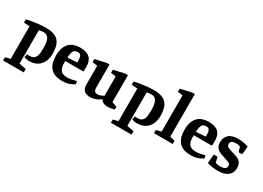

<svg xmlns="http://www.w3.org/2000/svg" viewBox="-17 -1574 3539 2585"><g transform="rotate(30 1752.0 -281.5)"><path d="M17 168V118L95 98V-408L5 -415V-465Q44 -475 93.5 -483Q143 -491 196 -496.5Q249 -502 300 -502Q372 -502 420 -485.5Q468 -469 496.5 -436Q525 -403 537.5 -355Q550 -307 550 -244Q550 -172 524 -117Q498 -62 447 -31Q396 0 321 0Q300 0 278 -4.5Q256 -9 243 -16L256 -68Q262 -67 272.5 -65Q283 -63 290 -63Q329 -63 352 -76.5Q375 -90 386.5 -114.5Q398 -139 401.5 -173Q405 -207 405 -248Q405 -280 401.5 -313Q398 -346 387.5 -373.5Q377 -401 356 -418Q335 -435 300 -435Q281 -435 263 -433Q245 -431 230 -426V94L338 115V168Z M840 10Q769 10 722 -10.5Q675 -31 648.5 -67Q622 -103 611 -148.5Q600 -194 600 -244Q600 -318 618.5 -367.5Q637 -417 669 -446.5Q701 -476 742.5 -489Q784 -502 830 -502Q935 -502 983 -455.5Q1031 -409 1031 -310Q1031 -304 1030.5 -291.5Q1030 -279 1029.5 -266Q1029 -253 1027 -244H745V-220Q745 -159 761 -125Q777 -91 807 -78Q837 -65 880 -65Q909 -65 945 -72Q981 -79 1018 -89L1026 -45Q996 -23 950 -6.5Q904 10 840 10ZM747 -298 895 -309V-330Q895 -359 891 -382Q887 -405 874.5 -419Q862 -433 835 -433Q800 -433 781.5 -417Q763 -401 756 -370.5Q749 -340 747 -298Z M1277 10Q1229 10 1201 -6.5Q1173 -23 1161.5 -49.5Q1150 -76 1150 -105V-404L1072 -415V-463L1241 -502H1285V-140Q1285 -107 1299 -89.5Q1313 -72 1347 -72Q1367 -72 1392.5 -82Q1418 -92 1437 -105V-404L1359 -415V-463L1528 -502H1572V-83L1650 -55V-12Q1615 -3 1592 1Q1569 5 1541 5Q1507 5 1476.5 -9.5Q1446 -24 1441 -52Q1423 -36 1395.5 -21.5Q1368 -7 1337 1.5Q1306 10 1277 10Z M1693 168V118L1771 98V-408L1681 -415V-465Q1720 -475 1769.5 -483Q1819 -491 1872 -496.5Q1925 -502 1976 -502Q2048 -502 2096 -485.5Q2144 -469 2172.5 -436Q2201 -403 2213.5 -355Q2226 -307 2226 -244Q2226 -172 2200 -117Q2174 -62 2123 -31Q2072 0 1997 0Q1976 0 1954 -4.5Q1932 -9 1919 -16L1932 -68Q1938 -67 1948.5 -65Q1959 -63 1966 -63Q2005 -63 2028 -76.5Q2051 -90 2062.5 -114.5Q2074 -139 2077.5 -173Q2081 -207 2081 -248Q2081 -280 2077.5 -313Q2074 -346 2063.5 -373.5Q2053 -401 2032 -418Q2011 -435 1976 -435Q1957 -435 1939 -433Q1921 -431 1906 -426V94L2014 115V168Z M2266 0V-50L2344 -70V-633L2266 -644V-692L2435 -731H2479V-70L2557 -50V0Z M2838 10Q2767 10 2720 -10.5Q2673 -31 2646.5 -67Q2620 -103 2609 -148.5Q2598 -194 2598 -244Q2598 -318 2616.5 -367.5Q2635 -417 2667 -446.5Q2699 -476 2740.5 -489Q2782 -502 2828 -502Q2933 -502 2981 -455.5Q3029 -409 3029 -310Q3029 -304 3028.5 -291.5Q3028 -279 3027.5 -266Q3027 -253 3025 -244H2743V-220Q2743 -159 2759 -125Q2775 -91 2805 -78Q2835 -65 2878 -65Q2907 -65 2943 -72Q2979 -79 3016 -89L3024 -45Q2994 -23 2948 -6.5Q2902 10 2838 10ZM2745 -298 2893 -309V-330Q2893 -359 2889 -382Q2885 -405 2872.5 -419Q2860 -433 2833 -433Q2798 -433 2779.5 -417Q2761 -401 2754 -370.5Q2747 -340 2745 -298Z M3262 10Q3225 10 3178 3.5Q3131 -3 3095 -15L3107 -154H3165L3186 -70Q3199 -66 3216 -62Q3233 -58 3258 -58Q3305 -58 3330.5 -73Q3356 -88 3356 -119Q3356 -142 3344 -152Q3332 -162 3301 -172L3192 -209Q3146 -225 3121 -257Q3096 -289 3096 -344Q3096 -415 3143.5 -458.5Q3191 -502 3292 -502Q3329 -502 3370.5 -495Q3412 -488 3449 -473L3435 -347H3379L3359 -421Q3345 -427 3329.5 -431Q3314 -435 3290 -435Q3253 -435 3230.5 -421Q3208 -407 3208 -381Q3208 -361 3218 -346.5Q3228 -332 3255 -323L3369 -287Q3403 -277 3425 -259.5Q3447 -242 3458.5 -214.5Q3470 -187 3470 -146Q3470 -76 3416 -33Q3362 10 3262 10Z"/></g></svg>

Font: Manuale
Style: Regular
Weight: 400
Designer: Eduardo Tunni / Pablo Cosgaya
Foundry: Eduardo Tunni / Pablo Cosgaya
Version: Version 1.002